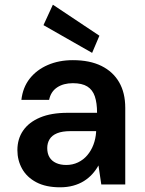

<svg xmlns="http://www.w3.org/2000/svg" viewBox="-20 -785 619 817"><path d="M236 12Q175 12 134.5 -9.5Q94 -31 74 -67Q54 -103 54 -146Q54 -194 78.5 -229.5Q103 -265 150.5 -285Q198 -305 268 -305H393Q393 -347 383.5 -375Q374 -403 351.5 -417Q329 -431 290 -431Q250 -431 223 -413Q196 -395 189 -360H71Q77 -413 106.5 -450.5Q136 -488 183.5 -508.5Q231 -529 290 -529Q362 -529 411.5 -504.5Q461 -480 487 -435Q513 -390 513 -326V0H411L399 -81Q388 -61 372.5 -44Q357 -27 337 -14.5Q317 -2 291.5 5Q266 12 236 12ZM262 -83Q289 -83 312 -94Q335 -105 351.5 -124.5Q368 -144 377.5 -169Q387 -194 389 -223V-227H280Q245 -227 223 -218Q201 -209 191 -192.5Q181 -176 181 -155Q181 -132 190.5 -116Q200 -100 218.5 -91.5Q237 -83 262 -83ZM372 -560 165 -678 205 -765 403 -633Z"/></svg>

Font: DM Sans 11pt SemiBold
Style: Regular
Weight: 600
Version: Version 4.004;gftools[0.9.30]